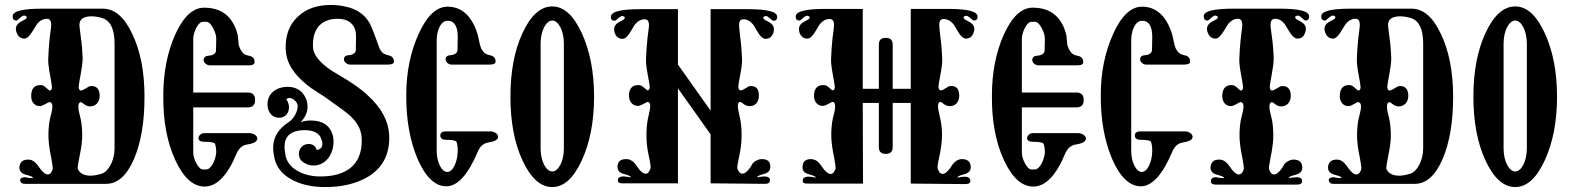

<svg xmlns="http://www.w3.org/2000/svg" viewBox="-20 -743 6354 776"><path d="M564 -352C564 -452 548 -536 515 -605C483 -674 443 -708 396 -708H152C71 -708 31 -698 31 -677C31 -666 36 -660 46 -660C53 -660 69 -683 80 -680C89 -677 91 -673 84 -666L62 -654C50 -647 44 -637 44 -626C44 -622 45 -617 47 -612C53 -595 64 -587 79 -587C96 -587 112 -617 127 -642C140 -660 155 -668 172 -667C182 -666 187 -657 187 -642C187 -637 185 -620 181 -591C178 -562 176 -535 175 -508C174 -491 177 -469 182 -441C187 -414 190 -397 190 -391C190 -382 187 -378 182 -377C175 -377 161 -398 148 -399C121 -401 107 -387 106 -357C105 -330 121 -314 141 -314C158 -315 175 -333 182 -330C191 -328 194 -317 190 -296L181 -258C177 -236 175 -211 176 -184C177 -164 180 -138 187 -106C192 -79 194 -64 193 -59C188 -45 182 -38 173 -38C164 -38 153 -46 141 -63C130 -80 120 -90 111 -94C106 -97 100 -98 94 -98C73 -98 62 -89 59 -72C56 -54 65 -42 84 -37C104 -32 114 -28 113 -23C102 -23 92 -24 81 -27C66 -26 59 -20 62 -11C64 -4 70 0 80 0H409C455 0 492 -33 521 -99C550 -166 564 -250 564 -352ZM443 -143C443 -94 418 -49 391 -41C374 -36 359 -33 346 -33C320 -33 303 -42 295 -59C294 -61 294 -63 294 -66C294 -71 297 -87 302 -114C308 -142 311 -165 312 -184C313 -211 311 -236 307 -258L298 -296C295 -317 297 -328 306 -330C313 -331 323 -314 342 -313C363 -312 383 -326 383 -357C382 -384 370 -397 345 -395C337 -394 315 -376 306 -377C301 -378 298 -384 298 -393C298 -399 301 -415 306 -442C311 -469 314 -491 314 -508C313 -535 311 -562 307 -591C303 -620 301 -637 301 -642C301 -665 317 -677 350 -677C366 -677 381 -674 396 -669C427 -658 443 -624 443 -567Z M1020 -182C1021 -195 1003 -205 988 -205H806C791 -205 782 -193 782 -184C783 -175 791 -170 805 -170C832 -170 846 -167 849 -162C852 -153 854 -142 854 -127C853 -114 849 -99 842 -84C833 -67 823 -58 813 -58H801C791 -58 782 -67 773 -84C765 -99 761 -114 761 -127V-309H982C1001 -309 1011 -319 1011 -339C1011 -359 1001 -369 982 -369H761V-586C761 -599 765 -613 773 -630C782 -647 791 -655 801 -655H813C823 -655 832 -647 841 -630C850 -613 854 -599 854 -586L853 -537C851 -526 841 -519 823 -518C810 -517 803 -511 803 -500C803 -489 816 -479 828 -479H985C1001 -479 1009 -483 1009 -492C1009 -507 1001 -515 985 -518C974 -520 966 -524 961 -530C958 -533 955 -538 951 -545L945 -560L941 -600C934 -630 922 -654 905 -673C881 -699 848 -712 805 -712C760 -712 721 -676 688 -603C656 -531 640 -449 640 -356C639 -255 655 -169 688 -97C721 -25 761 11 807 11C856 11 899 -33 936 -122C945 -143 959 -156 979 -159C1006 -163 1019 -171 1020 -182Z M1245 -551C1243 -593 1253 -624 1275 -644C1292 -659 1315 -667 1343 -667C1357 -667 1369 -665 1378 -662C1406 -651 1420 -628 1419 -592L1418 -539C1416 -528 1406 -521 1389 -520C1376 -519 1370 -513 1370 -502C1370 -493 1383 -482 1394 -482H1548C1564 -482 1572 -486 1572 -494C1572 -509 1564 -517 1548 -520C1538 -522 1530 -526 1524 -532C1522 -534 1519 -539 1514 -547C1492 -609 1478 -644 1473 -651C1453 -685 1421 -707 1378 -716C1357 -721 1337 -723 1317 -723C1261 -723 1216 -707 1183 -675C1148 -642 1132 -597 1135 -540C1137 -507 1149 -477 1172 -448C1189 -427 1211 -406 1239 -386L1290 -353C1347 -313 1381 -288 1392 -278C1422 -251 1438 -223 1441 -193C1442 -186 1442 -179 1442 -172C1442 -125 1426 -88 1395 -63C1367 -42 1330 -31 1284 -30C1212 -27 1148 -58 1135 -110C1132 -125 1130 -138 1130 -150C1130 -187 1149 -209 1187 -215C1195 -216 1203 -217 1211 -217C1242 -217 1264 -208 1275 -190C1280 -179 1283 -170 1283 -162C1283 -147 1275 -139 1260 -137C1255 -153 1244 -161 1228 -161C1217 -161 1208 -158 1202 -152C1193 -144 1188 -134 1188 -121C1188 -104 1196 -92 1213 -83C1224 -77 1235 -74 1247 -74C1294 -74 1328 -116 1328 -171C1328 -181 1327 -190 1324 -199C1312 -237 1283 -256 1236 -256C1221 -256 1208 -254 1195 -249C1214 -269 1223 -290 1223 -312C1223 -334 1215 -354 1199 -371C1184 -385 1165 -392 1143 -392C1096 -392 1061 -365 1061 -321C1061 -292 1079 -267 1107 -267C1122 -267 1134 -273 1141 -284C1146 -292 1148 -301 1148 -310C1148 -321 1144 -332 1137 -342C1141 -345 1145 -347 1150 -347C1159 -347 1168 -342 1177 -331C1181 -326 1183 -320 1183 -313C1183 -290 1165 -260 1146 -249C1105 -222 1084 -188 1084 -146C1084 -133 1086 -118 1090 -101C1098 -66 1121 -38 1159 -17C1194 2 1237 12 1287 13C1362 14 1424 -1 1473 -32C1530 -69 1556 -124 1553 -197C1550 -254 1522 -307 1467 -357C1440 -383 1400 -411 1349 -440C1282 -478 1248 -515 1245 -551Z M1993 -189C1994 -202 1977 -212 1962 -212H1783C1766 -212 1758 -205 1760 -192C1761 -183 1769 -178 1782 -178C1808 -178 1822 -175 1825 -170C1828 -161 1830 -150 1830 -135C1830 -90 1811 -48 1788 -48C1764 -48 1745 -90 1745 -131V-579C1745 -598 1748 -615 1755 -631C1764 -650 1775 -659 1788 -659C1804 -660 1816 -652 1823 -636C1828 -625 1830 -610 1830 -592L1829 -539C1827 -528 1817 -521 1800 -520C1787 -519 1781 -513 1781 -502C1781 -493 1793 -482 1804 -482H1959C1975 -482 1983 -486 1983 -494C1983 -509 1975 -517 1959 -520C1949 -522 1941 -526 1935 -532C1933 -534 1930 -539 1925 -547L1920 -561L1911 -602C1902 -633 1890 -657 1874 -676C1851 -703 1823 -716 1789 -716C1744 -716 1705 -679 1672 -606C1639 -533 1622 -451 1622 -360C1621 -260 1637 -173 1668 -100C1700 -27 1739 10 1784 10C1829 10 1872 -37 1911 -130C1920 -151 1934 -164 1953 -167C1979 -171 1992 -178 1993 -189Z M2381 -352C2381 -453 2364 -539 2331 -610C2298 -681 2259 -717 2212 -717C2165 -717 2125 -681 2092 -610C2059 -539 2043 -453 2043 -352C2043 -251 2059 -165 2092 -94C2125 -23 2165 13 2212 13C2259 13 2298 -23 2331 -94C2364 -165 2381 -251 2381 -352ZM2259 -143C2259 -91 2237 -50 2212 -50C2187 -50 2165 -91 2165 -143V-567C2165 -619 2187 -660 2212 -660C2237 -660 2259 -619 2259 -567Z M3106 -659C3116 -659 3121 -664 3121 -675C3121 -696 3081 -706 3001 -706H2852V-296L2720 -482V-706H2569C2489 -706 2449 -696 2449 -675C2449 -664 2454 -659 2464 -659C2471 -659 2486 -681 2497 -678C2506 -676 2508 -671 2501 -664L2479 -652C2468 -645 2462 -636 2462 -625C2462 -620 2463 -616 2464 -611C2470 -594 2481 -586 2496 -586C2515 -586 2529 -616 2544 -641C2557 -658 2571 -666 2588 -665C2598 -664 2603 -656 2603 -641C2603 -636 2601 -619 2597 -590C2594 -561 2592 -534 2591 -507C2590 -490 2593 -468 2598 -441C2603 -414 2606 -397 2606 -392C2606 -383 2603 -378 2598 -378C2593 -378 2577 -398 2564 -399C2537 -401 2523 -387 2522 -358C2522 -331 2538 -315 2558 -315C2575 -316 2592 -332 2599 -331C2608 -329 2610 -318 2606 -297L2598 -260C2594 -238 2592 -213 2593 -186C2593 -166 2596 -140 2603 -109C2609 -82 2611 -67 2609 -62C2604 -48 2598 -41 2590 -41C2580 -41 2569 -49 2558 -66C2547 -83 2537 -93 2528 -96C2523 -99 2517 -100 2511 -100C2490 -100 2479 -92 2476 -75C2474 -57 2482 -45 2501 -40C2520 -35 2530 -31 2530 -26L2519 -28C2511 -29 2504 -30 2498 -30C2481 -29 2475 -22 2478 -9C2479 -4 2486 -2 2497 -2H2720V-386L2852 -200V-2L3072 0C3085 0 3091 -4 3092 -12C3093 -23 3086 -29 3072 -30C3066 -30 3059 -29 3051 -28L3040 -26C3040 -31 3049 -35 3068 -40C3087 -45 3096 -57 3093 -75C3091 -92 3080 -100 3059 -100C3053 -100 3047 -99 3042 -96C3033 -93 3026 -88 3021 -81L3013 -67C3001 -50 2990 -41 2980 -41C2972 -41 2965 -48 2960 -62C2959 -67 2961 -82 2967 -109C2974 -140 2977 -166 2977 -186C2978 -213 2976 -238 2972 -260L2964 -297C2960 -318 2962 -329 2971 -331C2978 -332 2988 -315 3008 -314C3028 -313 3048 -326 3047 -358C3047 -385 3035 -397 3010 -395C3002 -394 2981 -375 2972 -378C2967 -379 2964 -385 2964 -394C2964 -399 2967 -415 2972 -442C2977 -469 2980 -490 2979 -507C2978 -534 2976 -561 2972 -590C2969 -619 2967 -636 2967 -641C2967 -656 2972 -664 2982 -665C2999 -666 3013 -658 3026 -641C3041 -616 3055 -586 3074 -586C3089 -586 3100 -594 3106 -611C3107 -616 3108 -620 3108 -625C3108 -636 3102 -645 3091 -652L3069 -664C3062 -671 3064 -676 3073 -678C3084 -681 3099 -659 3106 -659Z M3916 -660C3926 -660 3931 -665 3931 -676C3931 -697 3891 -707 3811 -707H3661V-384H3588V-562C3588 -581 3579 -590 3560 -590C3541 -590 3532 -581 3532 -562V-384H3467V-707H3316C3236 -707 3196 -697 3196 -676C3196 -665 3201 -660 3211 -660C3218 -660 3233 -682 3244 -679C3254 -677 3255 -672 3248 -665L3226 -653C3215 -646 3209 -637 3209 -626C3209 -621 3210 -617 3211 -612C3217 -595 3228 -587 3243 -587C3262 -587 3276 -617 3291 -642C3304 -659 3318 -667 3335 -666C3346 -665 3351 -657 3351 -641C3351 -636 3349 -620 3345 -591C3342 -562 3340 -535 3339 -508C3338 -491 3341 -469 3346 -441C3351 -414 3354 -397 3354 -392C3354 -383 3351 -378 3346 -378C3339 -378 3325 -399 3312 -399C3285 -401 3271 -387 3270 -358C3269 -331 3285 -315 3305 -315C3322 -316 3339 -332 3346 -331C3355 -329 3357 -318 3354 -297L3345 -260C3341 -237 3339 -212 3340 -185C3341 -166 3344 -140 3351 -108C3356 -81 3358 -66 3357 -61C3352 -47 3346 -40 3337 -40C3328 -40 3317 -48 3305 -65C3294 -82 3284 -92 3277 -95C3270 -98 3264 -100 3258 -100C3237 -100 3226 -91 3224 -74C3221 -56 3229 -44 3248 -39C3267 -34 3277 -30 3277 -25L3266 -27C3259 -28 3252 -29 3246 -29C3229 -28 3222 -21 3225 -8C3226 -3 3233 -1 3244 -1H3468L3467 -327H3532V-149C3532 -130 3541 -121 3560 -121C3579 -121 3588 -130 3588 -149V-327H3661V-1L3882 1C3895 1 3901 -3 3902 -11C3902 -22 3895 -28 3881 -29C3875 -29 3868 -28 3861 -27L3850 -25C3849 -30 3859 -34 3878 -39C3897 -44 3906 -56 3903 -74C3900 -91 3889 -100 3868 -100C3863 -100 3857 -99 3851 -96C3835 -88 3827 -75 3822 -66C3810 -49 3799 -40 3790 -40C3781 -40 3775 -47 3770 -61C3768 -66 3770 -81 3776 -108C3783 -140 3786 -166 3787 -185C3788 -212 3786 -237 3781 -260L3773 -297C3769 -318 3771 -329 3780 -331C3787 -332 3797 -315 3817 -314C3837 -313 3857 -326 3857 -358C3856 -385 3844 -398 3819 -395C3811 -395 3790 -375 3781 -378C3776 -379 3773 -385 3773 -394C3773 -399 3776 -415 3781 -442C3786 -469 3789 -491 3788 -508C3787 -535 3785 -562 3781 -591C3778 -620 3776 -636 3776 -641C3776 -657 3781 -665 3791 -666C3808 -667 3823 -659 3836 -642C3851 -617 3865 -587 3884 -587C3899 -587 3910 -595 3915 -612C3917 -617 3918 -621 3918 -626C3918 -637 3912 -646 3900 -653L3879 -665C3872 -672 3873 -677 3883 -679C3894 -682 3909 -660 3916 -660Z M4369 -182C4370 -195 4352 -205 4337 -205H4155C4140 -205 4131 -193 4131 -184C4132 -175 4140 -170 4154 -170C4181 -170 4195 -167 4198 -162C4201 -153 4203 -142 4203 -127C4202 -114 4198 -99 4191 -84C4182 -67 4172 -58 4162 -58H4150C4140 -58 4131 -67 4122 -84C4114 -99 4110 -114 4110 -127V-309H4331C4350 -309 4360 -319 4360 -339C4360 -359 4350 -369 4331 -369H4110V-586C4110 -599 4114 -613 4122 -630C4131 -647 4140 -655 4150 -655H4162C4172 -655 4181 -647 4190 -630C4199 -613 4203 -599 4203 -586L4202 -537C4200 -526 4190 -519 4172 -518C4159 -517 4152 -511 4152 -500C4152 -489 4165 -479 4177 -479H4334C4350 -479 4358 -483 4358 -492C4358 -507 4350 -515 4334 -518C4323 -520 4315 -524 4310 -530C4307 -533 4304 -538 4300 -545L4294 -560L4290 -600C4283 -630 4271 -654 4254 -673C4230 -699 4197 -712 4154 -712C4109 -712 4070 -676 4037 -603C4005 -531 3989 -449 3989 -356C3988 -255 4004 -169 4037 -97C4070 -25 4110 11 4156 11C4205 11 4248 -33 4285 -122C4294 -143 4308 -156 4328 -159C4355 -163 4368 -171 4369 -182Z M4800 -189C4801 -202 4784 -212 4769 -212H4590C4573 -212 4565 -205 4567 -192C4568 -183 4576 -178 4589 -178C4615 -178 4629 -175 4632 -170C4635 -161 4637 -150 4637 -135C4637 -90 4618 -48 4595 -48C4571 -48 4552 -90 4552 -131V-579C4552 -598 4555 -615 4562 -631C4571 -650 4582 -659 4595 -659C4611 -660 4623 -652 4630 -636C4635 -625 4637 -610 4637 -592L4636 -539C4634 -528 4624 -521 4607 -520C4594 -519 4588 -513 4588 -502C4588 -493 4600 -482 4611 -482H4766C4782 -482 4790 -486 4790 -494C4790 -509 4782 -517 4766 -520C4756 -522 4748 -526 4742 -532C4740 -534 4737 -539 4732 -547L4727 -561L4718 -602C4709 -633 4697 -657 4681 -676C4658 -703 4630 -716 4596 -716C4551 -716 4512 -679 4479 -606C4446 -533 4429 -451 4429 -360C4428 -260 4444 -173 4475 -100C4507 -27 4546 10 4591 10C4636 10 4679 -37 4718 -130C4727 -151 4741 -164 4760 -167C4786 -171 4799 -178 4800 -189Z M5256 -660C5266 -660 5271 -666 5271 -677C5271 -698 5231 -708 5150 -708H4966C4885 -708 4845 -698 4845 -677C4845 -666 4850 -660 4860 -660C4867 -660 4883 -683 4894 -680C4903 -677 4905 -673 4898 -666L4876 -654C4864 -647 4858 -637 4858 -626C4858 -622 4859 -617 4861 -612C4867 -595 4878 -587 4893 -587C4910 -587 4926 -617 4941 -642C4954 -660 4969 -668 4986 -667C4996 -666 5001 -657 5001 -642C5001 -637 4999 -620 4995 -591C4992 -562 4990 -535 4989 -508C4988 -491 4991 -469 4996 -441C5001 -414 5004 -397 5004 -391C5004 -382 5001 -378 4996 -377C4989 -377 4975 -398 4962 -399C4935 -401 4921 -387 4920 -357C4919 -330 4935 -314 4955 -314C4972 -315 4989 -333 4996 -330C5005 -328 5008 -317 5004 -296L4995 -258C4991 -236 4989 -211 4990 -184C4991 -164 4994 -138 5001 -106C5006 -79 5008 -64 5007 -59C5002 -45 4996 -38 4987 -38C4978 -38 4967 -46 4955 -63C4944 -80 4934 -90 4925 -94C4920 -97 4914 -98 4908 -98C4887 -98 4876 -89 4873 -72C4870 -54 4879 -42 4898 -37C4918 -32 4928 -28 4927 -23C4916 -23 4906 -24 4895 -27C4878 -26 4872 -19 4875 -6C4876 0 4883 3 4894 3H5222C5233 3 5240 0 5242 -6C5245 -19 5238 -26 5221 -27C5206 -26 5195 -24 5189 -23C5188 -28 5198 -32 5217 -37C5237 -42 5246 -54 5243 -72C5240 -89 5229 -98 5208 -98C5202 -98 5196 -97 5191 -94C5182 -90 5175 -85 5170 -78L5162 -64C5150 -47 5139 -38 5129 -38C5120 -38 5114 -45 5109 -59C5108 -64 5110 -79 5115 -106C5122 -138 5125 -164 5126 -184C5127 -211 5125 -236 5121 -258L5112 -296C5109 -317 5111 -328 5120 -330C5127 -331 5137 -314 5156 -313C5177 -312 5197 -326 5197 -357C5196 -384 5184 -397 5159 -395C5151 -394 5129 -376 5120 -377C5115 -378 5112 -384 5112 -393C5112 -399 5115 -415 5120 -442C5125 -469 5128 -491 5128 -508C5127 -535 5125 -562 5121 -591C5117 -620 5115 -637 5115 -642C5115 -657 5120 -666 5131 -667C5148 -668 5162 -660 5175 -642C5190 -617 5205 -587 5224 -587C5239 -587 5250 -595 5255 -612C5257 -617 5258 -622 5258 -626C5258 -637 5252 -647 5240 -654L5219 -666C5212 -673 5213 -677 5223 -680C5234 -683 5249 -660 5256 -660Z M5853 -352C5853 -452 5837 -536 5804 -605C5772 -674 5732 -708 5685 -708H5441C5360 -708 5320 -698 5320 -677C5320 -666 5325 -660 5335 -660C5342 -660 5358 -683 5369 -680C5378 -677 5380 -673 5373 -666L5351 -654C5339 -647 5333 -637 5333 -626C5333 -622 5334 -617 5336 -612C5342 -595 5353 -587 5368 -587C5385 -587 5401 -617 5416 -642C5429 -660 5444 -668 5461 -667C5471 -666 5476 -657 5476 -642C5476 -637 5474 -620 5470 -591C5467 -562 5465 -535 5464 -508C5463 -491 5466 -469 5471 -441C5476 -414 5479 -397 5479 -391C5479 -382 5476 -378 5471 -377C5464 -377 5450 -398 5437 -399C5410 -401 5396 -387 5395 -357C5394 -330 5410 -314 5430 -314C5447 -315 5464 -333 5471 -330C5480 -328 5483 -317 5479 -296L5470 -258C5466 -236 5464 -211 5465 -184C5466 -164 5469 -138 5476 -106C5481 -79 5483 -64 5482 -59C5477 -45 5471 -38 5462 -38C5453 -38 5442 -46 5430 -63C5419 -80 5409 -90 5400 -94C5395 -97 5389 -98 5383 -98C5362 -98 5351 -89 5348 -72C5345 -54 5354 -42 5373 -37C5393 -32 5403 -28 5402 -23C5391 -23 5381 -24 5370 -27C5355 -26 5348 -20 5351 -11C5353 -4 5359 0 5369 0H5698C5744 0 5781 -33 5810 -99C5839 -166 5853 -250 5853 -352ZM5732 -143C5732 -94 5707 -49 5680 -41C5663 -36 5648 -33 5635 -33C5609 -33 5592 -42 5584 -59C5583 -61 5583 -63 5583 -66C5583 -71 5586 -87 5591 -114C5597 -142 5600 -165 5601 -184C5602 -211 5600 -236 5596 -258L5587 -296C5584 -317 5586 -328 5595 -330C5602 -331 5612 -314 5631 -313C5652 -312 5672 -326 5672 -357C5671 -384 5659 -397 5634 -395C5626 -394 5604 -376 5595 -377C5590 -378 5587 -384 5587 -393C5587 -399 5590 -415 5595 -442C5600 -469 5603 -491 5603 -508C5602 -535 5600 -562 5596 -591C5592 -620 5590 -637 5590 -642C5590 -665 5606 -677 5639 -677C5655 -677 5670 -674 5685 -669C5716 -658 5732 -624 5732 -567Z M6273 -352C6273 -453 6256 -539 6223 -610C6190 -681 6151 -717 6104 -717C6057 -717 6017 -681 5984 -610C5951 -539 5935 -453 5935 -352C5935 -251 5951 -165 5984 -94C6017 -23 6057 13 6104 13C6151 13 6190 -23 6223 -94C6256 -165 6273 -251 6273 -352ZM6151 -143C6151 -91 6129 -50 6104 -50C6079 -50 6057 -91 6057 -143V-567C6057 -619 6079 -660 6104 -660C6129 -660 6151 -619 6151 -567Z"/></svg>

Font: GFS Eustace
Style: Regular
Weight: 400
Designer: George Matthiopoulos
Foundry: George Matthiopoulos
Version: Version 1.0